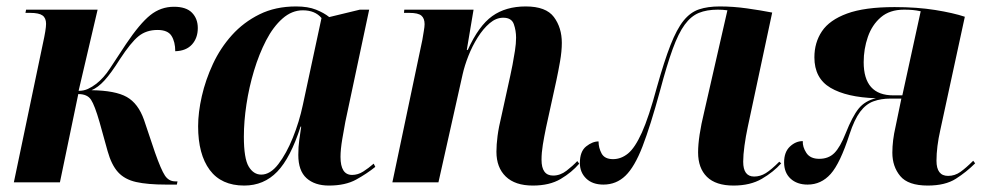

<svg xmlns="http://www.w3.org/2000/svg" viewBox="-20 -566 3060 596"><path d="M496 7Q438 7 402.5 -1Q367 -9 346.5 -31.5Q326 -54 314 -97L289 -187Q274 -239 262.5 -256.5Q251 -274 223 -274L166 0H23L113 -430Q123 -475 123 -492Q123 -510 112 -518Q101 -526 74 -526H59L61 -536H283L224 -284Q240 -284 253 -290Q266 -296 279 -306Q302 -324 321 -353Q340 -382 371 -429Q414 -493 446.5 -519Q479 -545 520 -545Q558 -545 576 -526.5Q594 -508 594 -479Q594 -448 576 -428Q558 -408 524 -407Q524 -436 512.5 -454.5Q501 -473 469 -473Q434 -473 410 -453.5Q386 -434 352 -382Q325 -339 304.5 -316.5Q284 -294 264 -286Q338 -285 373.5 -265Q409 -245 427 -194L461 -93Q480 -39 492 -21Q504 -3 524 -3H531L529 7Z M738 10Q667 10 631 -38.5Q595 -87 595 -174Q595 -217 606.5 -267.5Q618 -318 641 -367.5Q664 -417 700 -457Q736 -497 785.5 -521.5Q835 -546 899 -546Q936 -546 961 -536Q986 -526 1002 -513L1097 -536H1126L1052 -188Q1048 -167 1042.5 -134.5Q1037 -102 1037 -79Q1037 -23 1073 -23Q1091 -23 1107.5 -33.5Q1124 -44 1140 -58L1145 -48Q1119 -27 1085.5 -8.5Q1052 10 1001 10Q957 10 931.5 -13Q906 -36 906 -85Q906 -111 909 -131.5Q912 -152 915 -173H913Q882 -76 840.5 -33Q799 10 738 10ZM791 -24Q819 -24 844 -56.5Q869 -89 889 -138.5Q909 -188 920 -240L978 -510Q958 -534 920 -534Q886 -534 857 -508.5Q828 -483 806 -440.5Q784 -398 768.5 -346.5Q753 -295 745 -242Q737 -189 737 -142Q737 -74 752 -49Q767 -24 791 -24Z M1634 10Q1579 10 1550 -18Q1521 -46 1521 -95Q1521 -117 1524.5 -144Q1528 -171 1537 -208L1564 -331Q1567 -344 1571 -365Q1575 -386 1578.5 -408.5Q1582 -431 1582 -449Q1582 -471 1575 -491Q1568 -511 1542 -511Q1520 -511 1500 -494Q1480 -477 1463 -450Q1446 -423 1434 -392.5Q1422 -362 1416 -335L1341 0H1198L1291 -442Q1293 -455 1295.5 -469Q1298 -483 1298 -491Q1298 -509 1288 -517.5Q1278 -526 1251 -526H1234L1235 -536H1450L1429 -411H1432Q1466 -486 1508 -516Q1550 -546 1612 -546Q1675 -546 1699.5 -513Q1724 -480 1724 -433Q1724 -407 1718.5 -375.5Q1713 -344 1707 -316L1675 -170Q1669 -141 1665 -116.5Q1661 -92 1661 -70Q1661 -21 1697 -21Q1719 -21 1738.5 -36Q1758 -51 1772 -66L1778 -58Q1755 -31 1720.5 -10.5Q1686 10 1634 10Z M2257 10Q2202 10 2174.5 -17Q2147 -44 2147 -93Q2147 -141 2166 -219L2238 -534Q2230 -535 2223.5 -535.5Q2217 -536 2208 -536Q2174 -536 2149.5 -526Q2125 -516 2105.5 -489.5Q2086 -463 2068 -413.5Q2050 -364 2029 -285Q1999 -175 1974.5 -111.5Q1950 -48 1921.5 -20.5Q1893 7 1853 7Q1819 7 1799.5 -12Q1780 -31 1780 -60Q1780 -96 1799.5 -111.5Q1819 -127 1838 -127Q1838 -107 1847.5 -89.5Q1857 -72 1883 -72Q1908 -72 1929.5 -89.5Q1951 -107 1972.5 -154.5Q1994 -202 2019 -295Q2042 -377 2061.5 -426.5Q2081 -476 2102 -502Q2123 -528 2150 -537Q2177 -546 2214 -546Q2256 -546 2298.5 -540Q2341 -534 2377 -527L2301 -171Q2295 -143 2291 -114Q2287 -85 2287 -64Q2287 -18 2321 -18Q2340 -18 2357 -28.5Q2374 -39 2399 -64L2405 -59Q2381 -32 2345 -11Q2309 10 2257 10Z M2860 10Q2799 10 2774.5 -19.5Q2750 -49 2750 -92Q2750 -130 2760 -173L2778 -260H2744Q2715 -260 2691.5 -251.5Q2668 -243 2650 -219Q2632 -195 2617 -149Q2588 -59 2558.5 -26Q2529 7 2487 7Q2454 7 2434 -11.5Q2414 -30 2414 -62Q2414 -94 2432 -111Q2450 -128 2472 -128Q2471 -110 2483 -91.5Q2495 -73 2523 -73Q2552 -73 2570 -91Q2588 -109 2605 -152Q2626 -205 2645.5 -229Q2665 -253 2699 -261Q2608 -264 2558 -293.5Q2508 -323 2508 -388Q2508 -434 2531.5 -469Q2555 -504 2609.5 -524Q2664 -544 2757 -544Q2827 -544 2883 -535Q2939 -526 2975 -514L2899 -163Q2887 -110 2887 -67Q2887 -20 2923 -20Q2944 -20 2961.5 -32.5Q2979 -45 3001 -67L3007 -59Q2980 -32 2947 -11Q2914 10 2860 10ZM2753 -270H2781L2838 -531Q2824 -534 2812.5 -535Q2801 -536 2786 -536Q2742 -536 2714.5 -512.5Q2687 -489 2674 -451.5Q2661 -414 2661 -373Q2661 -270 2753 -270Z"/></svg>

Font: Noto Serif Display SemiCondensed
Style: Bold Italic
Weight: 700
Width: 4
Italic angle: -12°
Designer: Monotype Design Team
Foundry: Monotype Imaging Inc.
Version: Version 2.009